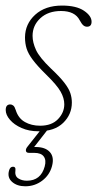

<svg xmlns="http://www.w3.org/2000/svg" viewBox="-20 -452 340 672"><path d="M120.5 -12Q161 -12 183 -35Q205 -58 205 -87Q205 -108.5 192.2 -131.2Q179.5 -154 140.5 -192Q110.5 -221.5 94.8 -242.5Q79 -263.5 73.2 -281.8Q67.5 -300 67.5 -321.5Q68 -368.5 103.2 -400.5Q138.5 -432.5 197 -432.5Q247 -432.5 273.8 -414.5Q300.5 -396.5 300.5 -376Q300.5 -358.5 284.5 -358.5Q277.5 -358.5 271.8 -363.2Q266 -368 259 -381Q242.5 -413.5 193.5 -413.5Q148.5 -413.5 121.2 -388.2Q94 -363 94 -326.5Q94 -303.5 106 -277.2Q118 -251 158 -212.5Q189.5 -183 205.2 -162.5Q221 -142 226.2 -126Q231.5 -110 231.5 -93Q231.5 -51.5 201.2 -22Q171 7.5 114.5 7.5Q81.5 7.5 55.5 -4Q29.5 -15.5 14.8 -32.8Q0 -50 0 -67Q0 -86.5 16 -86.5Q21.5 -86.5 26.5 -82.5Q31.5 -78.5 35 -67Q44 -38 67 -25Q90 -12 120.5 -12ZM131 -8H154.5L99.5 62.5Q101 62.5 104.5 62.5Q138.5 62.5 154.5 80.2Q170.5 98 162 129.5Q153.5 161 127.5 180.5Q101.5 200 68.5 200Q40 200 22.5 184.8Q5 169.5 11.5 145.5Q15 131.5 25.5 131.5Q35.5 131.5 34 143.5Q31 164 43.8 172.2Q56.5 180.5 74 180.5Q123 180.5 136.5 130.5Q142.5 108.5 133.2 95.8Q124 83 99.5 83H81.5Q72 83 70.8 76.2Q69.5 69.5 76 61.5Z"/></svg>

Font: Fraunces 144pt S100 Thin
Style: Italic
Weight: 100
Italic angle: -16°
Version: Version 1.000; ttfautohint (v1.8.3)